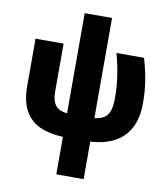

<svg xmlns="http://www.w3.org/2000/svg" viewBox="-104 -846 1024 1172"><g transform="rotate(10 408.5 -259.5)"><path d="M494.6 -758.8V-138.2Q531.2 -142.6 553.7 -156.7Q576.2 -170.9 586.7 -201.2Q597.2 -231.4 597.2 -283.2Q597.2 -347.7 587.4 -415Q577.6 -482.4 558.1 -553.2H729Q752.4 -473.1 761.7 -409.2Q771 -345.2 771 -279.8Q771 -184.6 736.8 -122.3Q702.6 -60.1 640.6 -28.6Q578.6 2.9 494.6 7.8V240.2H325.2V7.8Q241.7 4.9 181.4 -22.5Q121.1 -49.8 88.9 -107.9Q56.6 -166 56.6 -262.2V-553.2H230.5V-263.2Q230.5 -218.8 240.7 -192.4Q251 -166 272 -153.6Q293 -141.1 325.2 -138.2V-758.8Z"/></g></svg>

Font: Open Sans SemiCondensed ExtraBold
Style: Regular
Weight: 800
Width: 4
Designer: Monotype Design Team
Foundry: Monotype Imaging Inc.
Version: Version 3.000